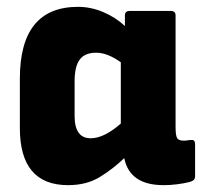

<svg xmlns="http://www.w3.org/2000/svg" viewBox="-20 -529 590 561"><path d="M179 12Q38 12 38 -155V-299Q38 -509 208 -509Q245 -509 281 -494Q317 -479 345 -453V-484Q345 -497 359 -497H479Q493 -497 493 -484V-159Q493 -133 497.5 -125.5Q502 -118 517 -118Q524 -118 528.5 -119Q533 -120 539 -120Q550 -121 550 -108V-13Q550 -1 533 3Q517 7 497 9.5Q477 12 458 12Q359 12 343 -67Q311 -36 272 -12Q233 12 179 12ZM198 -190Q198 -125 245 -125Q284 -125 333 -168V-347Q294 -375 261 -375Q228 -375 213 -355Q198 -335 198 -291Z"/></svg>

Font: Sofia Sans Black
Style: Regular
Weight: 900
Designer: Botio Nikoltchev, Ani Petrova
Foundry: lettersoup
Version: Version 4.100; ttfautohint (v1.8.3)